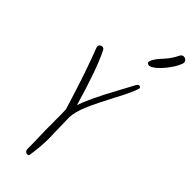

<svg xmlns="http://www.w3.org/2000/svg" viewBox="-329 -1060 1104 1104"><g transform="rotate(45 223.0 -508.5)"><path d="M347 -935Q306 -892 299 -866Q298 -865 298 -861Q298 -855 303.5 -851Q309 -847 315 -847Q320 -847 321 -848Q350 -857 389 -903Q428 -949 444 -991Q446 -999 446 -1001Q446 -1012 438 -1019Q430 -1026 420 -1026Q407 -1026 399 -1012Q380 -971 347 -935ZM308 -581Q352 -662 368 -710Q369 -712 369 -714Q369 -727 356 -727Q348 -727 341 -714Q326 -686 300 -638Q245 -537 218 -479Q195 -429 183 -394Q117 -622 66 -723Q60 -735 49 -735Q40 -735 33.5 -729.5Q27 -724 27 -715Q27 -712 29 -706Q76 -584 119 -448Q139 -383 155 -333Q157 -325 157 -159Q157 -152 159 -90Q160 -59 160 -21V-12Q160 -4 166 2.5Q172 9 180 9Q191 9 193 1Q206 -83 205 -156Q205 -159 204.5 -168Q204 -177 203.5 -194.5Q203 -212 203 -229Q201 -311 201 -312Q202 -356 228.5 -418.5Q255 -481 308 -581Z"/></g></svg>

Font: Neythal
Style: Regular
Weight: 400
Designer: Tharique Azeez
Foundry: Tharique Azeez
Version: Version 0.44